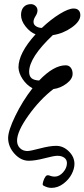

<svg xmlns="http://www.w3.org/2000/svg" viewBox="-20 -766 406 923"><path d="M227.1 137.2Q207 137.2 187 125Q181.6 119.6 192.9 92.8Q198.7 80.1 205.1 77.4Q211.4 74.7 224.1 80.1Q232.9 83 243.2 83Q265.1 83 283.4 62.3Q301.8 41.5 301.8 18.1Q301.8 1.5 289.1 -7.8Q276.4 -17.1 255.9 -17.1Q239.7 -17.1 194.1 -5.1Q148.4 6.8 118.2 6.8Q80.6 6.8 50 -26.6Q19.5 -60.1 19 -102.1Q19 -137.7 53.5 -208.7Q87.9 -279.8 136.2 -341.8Q107.4 -357.4 88.6 -386Q69.8 -414.6 68.8 -441.9Q68.8 -510.3 150.9 -601.1Q124.5 -611.3 102.8 -638.9Q81.1 -666.5 81.1 -693.8Q81.1 -718.3 93.8 -732.2Q106.4 -746.1 128.9 -746.1Q141.1 -746.1 150.6 -737.5Q160.2 -729 160.2 -715.8Q160.2 -702.6 150.6 -688Q141.1 -673.3 141.1 -661.1Q141.1 -647 153.8 -639.4Q166.5 -631.8 181.2 -631.8Q224.6 -672.9 267.1 -699Q309.6 -725.1 334 -725.1Q349.6 -725.1 357.9 -716.6Q366.2 -708 366.2 -692.9Q366.2 -663.1 324.7 -633.8Q283.2 -604.5 233.9 -597.2Q120.1 -489.7 120.1 -420.9Q120.1 -400.4 131.3 -390.4Q142.6 -380.4 168 -378.9Q237.8 -452.1 295.9 -452.1Q311 -452.1 320.1 -440.7Q329.1 -429.2 329.1 -411.1Q329.1 -386.2 300 -364.3Q271 -342.3 236.8 -337.9Q171.4 -287.6 116.7 -210.9Q62 -134.3 62 -89.8Q62 -67.9 75.9 -54Q89.8 -40 111.8 -40Q125.5 -40 172.6 -52.5Q219.7 -64.9 250 -64.9Q284.2 -64.9 311 -38.3Q337.9 -11.7 337.9 22Q337.9 44.9 324.5 71Q311 97.2 284.4 117.2Q257.8 137.2 227.1 137.2Z"/></svg>

Font: Junicode SmCond Light
Style: Italic
Weight: 300
Width: 4
Italic angle: -11°
Designer: Peter S. Baker
Version: Version 2.206